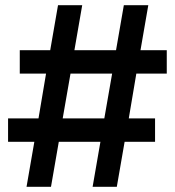

<svg xmlns="http://www.w3.org/2000/svg" viewBox="-20 -718 672 738"><path d="M82 0 112 -173H11V-263H128L157 -435H56V-525H173L203 -698H296L266 -525H426L456 -698H550L520 -525H621V-435H504L475 -263H576V-173H459L429 0H336L366 -173H206L176 0ZM221 -263H381L411 -435H251Z"/></svg>

Font: Anuphan
Style: Bold
Weight: 700
Designer: Mike Abbink, Paul van der Laan, Pieter van Rosmalen, Mint Tantisuwanna
Foundry: Bold Monday; Cadson Demak
Version: Version 3.002;hotconv 1.0.109;makeotfexe 2.5.65596